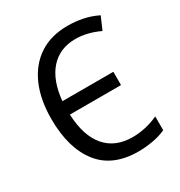

<svg xmlns="http://www.w3.org/2000/svg" viewBox="-173 -845 917 976"><g transform="rotate(-30 286.0 -357.0)"><path d="M358 10Q207 10 131.5 -87Q56 -184 56 -354Q56 -469 93 -552Q130 -635 198.5 -679.5Q267 -724 363 -724Q407 -724 450.5 -715.5Q494 -707 537 -686L505 -612Q433 -646 365 -646Q272 -646 216.5 -583.5Q161 -521 150 -405H449V-327H149Q154 -201 210.5 -134.5Q267 -68 369 -68Q405 -68 442.5 -76Q480 -84 520 -102V-21Q485 -5 442.5 2.5Q400 10 358 10Z"/></g></svg>

Font: Noto Sans SemiCondensed
Style: Regular
Weight: 400
Width: 4
Designer: Monotype Design Team
Foundry: Monotype Imaging Inc.
Version: Version 2.013; ttfautohint (v1.8.4.7-5d5b)